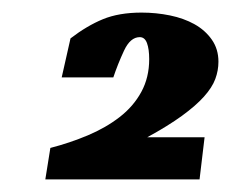

<svg xmlns="http://www.w3.org/2000/svg" viewBox="-20 -665 367 305"><path d="M60 -430Q91 -438 119.5 -450Q148 -462 170 -479Q192 -496 204.5 -519Q217 -542 217 -571Q217 -587 213.5 -596.5Q210 -606 202 -606Q187 -606 177 -584.5Q167 -563 160 -542H78L92 -604Q118 -624 143.5 -634.5Q169 -645 205 -645Q228 -645 250 -640.5Q272 -636 289 -626.5Q306 -617 316.5 -602Q327 -587 327 -567Q327 -553 322 -539.5Q317 -526 304 -511.5Q291 -497 269 -481Q247 -465 214 -447H305L297 -380H52Z"/></svg>

Font: Racing Sans One
Style: Regular
Weight: 400
Designer: Pablo Impallari, Rodrigo Fuenzalida
Foundry: Pablo Impallari, Rodrigo Fuenzalida
Version: Version 1.001; ttfautohint (v0.8) -G 200 -r 50